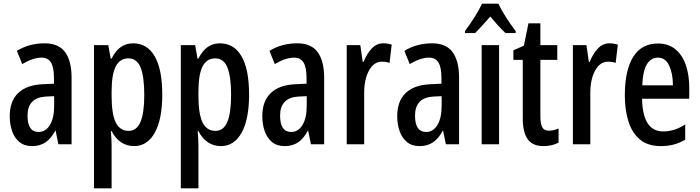

<svg xmlns="http://www.w3.org/2000/svg" viewBox="-20 -786 3813 1046"><path d="M223 -550Q300 -550 335 -501.5Q370 -453 370 -362V0H298L283 -74H281Q259 -32 228.5 -11Q198 10 155 10Q112 10 85 -13Q58 -36 45.5 -73Q33 -110 33 -153Q33 -235 79 -279Q125 -323 211 -327L274 -330V-361Q274 -418 258 -445Q242 -472 206 -472Q161 -472 101 -437L72 -509Q139 -550 223 -550ZM230 -260Q130 -254 130 -156Q130 -67 190 -67Q229 -67 252 -105Q275 -143 275 -210V-262Z M705 -550Q782 -550 823 -479Q864 -408 864 -270Q864 -137 823.5 -63.5Q783 10 710 10Q671 10 639.5 -11Q608 -32 588 -72H584Q586 -48 587 -28.5Q588 -9 588 6V240H492V-540H570L583 -467H588Q611 -512 640 -531Q669 -550 705 -550ZM680 -468Q633 -468 610.5 -424Q588 -380 588 -286V-264Q588 -165 610.5 -119Q633 -73 681 -73Q724 -73 745 -121Q766 -169 766 -269Q766 -368 746 -418Q726 -468 680 -468Z M1178 -550Q1255 -550 1296 -479Q1337 -408 1337 -270Q1337 -137 1296.5 -63.5Q1256 10 1183 10Q1144 10 1112.5 -11Q1081 -32 1061 -72H1057Q1059 -48 1060 -28.5Q1061 -9 1061 6V240H965V-540H1043L1056 -467H1061Q1084 -512 1113 -531Q1142 -550 1178 -550ZM1153 -468Q1106 -468 1083.5 -424Q1061 -380 1061 -286V-264Q1061 -165 1083.5 -119Q1106 -73 1154 -73Q1197 -73 1218 -121Q1239 -169 1239 -269Q1239 -368 1219 -418Q1199 -468 1153 -468Z M1599 -550Q1676 -550 1711 -501.5Q1746 -453 1746 -362V0H1674L1659 -74H1657Q1635 -32 1604.5 -11Q1574 10 1531 10Q1488 10 1461 -13Q1434 -36 1421.5 -73Q1409 -110 1409 -153Q1409 -235 1455 -279Q1501 -323 1587 -327L1650 -330V-361Q1650 -418 1634 -445Q1618 -472 1582 -472Q1537 -472 1477 -437L1448 -509Q1515 -550 1599 -550ZM1606 -260Q1506 -254 1506 -156Q1506 -67 1566 -67Q1605 -67 1628 -105Q1651 -143 1651 -210V-262Z M2068 -550Q2091 -550 2114 -543L2102 -443Q2085 -450 2060 -450Q2017 -450 1990.5 -402Q1964 -354 1964 -280V0H1869V-540H1943L1956 -449H1961Q1978 -493 2005 -521.5Q2032 -550 2068 -550Z M2334 -550Q2411 -550 2446 -501.5Q2481 -453 2481 -362V0H2409L2394 -74H2392Q2370 -32 2339.5 -11Q2309 10 2266 10Q2223 10 2196 -13Q2169 -36 2156.5 -73Q2144 -110 2144 -153Q2144 -235 2190 -279Q2236 -323 2322 -327L2385 -330V-361Q2385 -418 2369 -445Q2353 -472 2317 -472Q2272 -472 2212 -437L2183 -509Q2250 -550 2334 -550ZM2341 -260Q2241 -254 2241 -156Q2241 -67 2301 -67Q2340 -67 2363 -105Q2386 -143 2386 -210V-262Z M2699 0H2604V-540H2699ZM2695 -766Q2711 -732 2737 -691.5Q2763 -651 2789 -617V-606H2734Q2714 -624 2693.5 -647Q2673 -670 2651 -696Q2628 -670 2606.5 -646Q2585 -622 2568 -606H2513V-617Q2539 -651 2565.5 -693Q2592 -735 2606 -766Z M2971 -74Q2995 -74 3023 -86V-9Q3006 0 2985.5 5Q2965 10 2940 10Q2882 10 2855 -27.5Q2828 -65 2828 -142V-460H2777V-512L2834 -537L2859 -659H2924V-540H3016V-460H2924V-150Q2924 -112 2934 -93Q2944 -74 2971 -74Z M3300 -550Q3323 -550 3346 -543L3334 -443Q3317 -450 3292 -450Q3249 -450 3222.5 -402Q3196 -354 3196 -280V0H3101V-540H3175L3188 -449H3193Q3210 -493 3237 -521.5Q3264 -550 3300 -550Z M3564 -549Q3621 -549 3659 -518Q3697 -487 3716 -432.5Q3735 -378 3735 -309V-248H3478Q3481 -70 3593 -70Q3623 -70 3652.5 -79Q3682 -88 3713 -108V-25Q3655 10 3581 10Q3510 10 3467 -25.5Q3424 -61 3404 -123.5Q3384 -186 3384 -266Q3384 -403 3429.5 -476Q3475 -549 3564 -549ZM3564 -472Q3526 -472 3504 -435.5Q3482 -399 3479 -321H3646Q3646 -384 3626 -428Q3606 -472 3564 -472Z"/></svg>

Font: Noto Sans ExtraCondensed Medium
Style: Regular
Weight: 500
Width: 2
Designer: Monotype Design Team
Foundry: Monotype Imaging Inc.
Version: Version 2.013; ttfautohint (v1.8.4.7-5d5b)